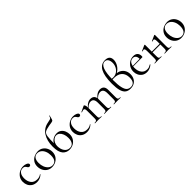

<svg xmlns="http://www.w3.org/2000/svg" viewBox="353 -2203 3690 3690"><g transform="rotate(-45 2198.5 -358.0)"><path d="M36 -185Q36 -249 68 -296.5Q100 -344 150.5 -369.5Q201 -395 254 -395Q298 -395 334.5 -377.5Q371 -360 371 -334Q371 -321 361.5 -311.5Q352 -302 336 -302Q309 -302 292 -335Q279 -355 264 -365Q249 -375 221 -375Q165 -375 133.5 -331.5Q102 -288 102 -215Q102 -131 144 -77Q186 -23 270 -23Q331 -23 372 -56H373Q376 -56 378.5 -53Q381 -50 379 -48Q344 -17 308.5 -2.5Q273 12 231 12Q166 12 122 -16.5Q78 -45 57 -90Q36 -135 36 -185Z M441 -198Q441 -263 472.5 -308.5Q504 -354 553.5 -376.5Q603 -399 654 -399Q713 -399 757 -370Q801 -341 824.5 -293.5Q848 -246 848 -193Q848 -131 819 -84.5Q790 -38 741.5 -12.5Q693 13 636 13Q578 13 533.5 -15.5Q489 -44 465 -92.5Q441 -141 441 -198ZM780 -165Q780 -227 759.5 -276Q739 -325 703 -352.5Q667 -380 621 -380Q567 -380 537.5 -341Q508 -302 508 -229Q508 -168 528 -117Q548 -66 584 -36Q620 -6 665 -6Q720 -6 750 -45Q780 -84 780 -165Z M921 -258Q921 -419 989.5 -523.5Q1058 -628 1185 -651Q1231 -659 1249.5 -665.5Q1268 -672 1276.5 -684.5Q1285 -697 1293 -727Q1294 -730 1299 -729Q1304 -728 1303 -725Q1293 -684 1293 -682Q1281 -628 1270 -617.5Q1259 -607 1222.5 -601.5Q1186 -596 1160 -592Q1069 -576 1035.5 -553.5Q1002 -531 992.5 -471Q983 -411 983 -251L968 -256Q993 -324 1045.5 -355.5Q1098 -387 1155 -387Q1211 -387 1248.5 -358Q1286 -329 1304 -284.5Q1322 -240 1322 -193Q1322 -132 1293 -85Q1264 -38 1215.5 -12.5Q1167 13 1110 13Q1026 13 973.5 -50.5Q921 -114 921 -258ZM1255 -164Q1255 -223 1237 -269Q1219 -315 1189 -340Q1159 -365 1122 -365Q1087 -365 1056.5 -342.5Q1026 -320 1008 -283Q990 -246 990 -205Q990 -119 1030 -62.5Q1070 -6 1140 -6Q1194 -6 1224.5 -45.5Q1255 -85 1255 -164Z M1394 -185Q1394 -249 1426 -296.5Q1458 -344 1508.5 -369.5Q1559 -395 1612 -395Q1656 -395 1692.5 -377.5Q1729 -360 1729 -334Q1729 -321 1719.5 -311.5Q1710 -302 1694 -302Q1667 -302 1650 -335Q1637 -355 1622 -365Q1607 -375 1579 -375Q1523 -375 1491.5 -331.5Q1460 -288 1460 -215Q1460 -131 1502 -77Q1544 -23 1628 -23Q1689 -23 1730 -56H1731Q1734 -56 1736.5 -53Q1739 -50 1737 -48Q1702 -17 1666.5 -2.5Q1631 12 1589 12Q1524 12 1480 -16.5Q1436 -45 1415 -90Q1394 -135 1394 -185Z M2329 -12Q2356 -12 2369 -17.5Q2382 -23 2387 -37.5Q2392 -52 2392 -81V-240Q2392 -299 2371 -328Q2350 -357 2306 -357Q2271 -357 2234.5 -333.5Q2198 -310 2172 -270L2168 -282Q2210 -341 2251.5 -368.5Q2293 -396 2339 -396Q2392 -396 2420 -366Q2448 -336 2448 -275V-81Q2448 -51 2453 -37Q2458 -23 2471 -17.5Q2484 -12 2511 -12Q2514 -12 2514 -6Q2514 0 2511 0Q2488 0 2474 -1L2420 -2L2366 -1Q2352 0 2329 0Q2326 0 2326 -6Q2326 -12 2329 -12ZM2071 -12Q2098 -12 2111 -17.5Q2124 -23 2128.5 -37Q2133 -51 2133 -81V-240Q2133 -299 2112 -328Q2091 -357 2048 -357Q2012 -357 1976 -333.5Q1940 -310 1914 -270L1910 -282Q1952 -341 1993.5 -368.5Q2035 -396 2080 -396Q2133 -396 2161.5 -366Q2190 -336 2190 -277V-81Q2190 -51 2195 -37Q2200 -23 2213 -17.5Q2226 -12 2253 -12Q2256 -12 2256 -6Q2256 0 2253 0Q2230 0 2216 -1L2162 -2L2107 -1Q2094 0 2071 0Q2068 0 2068 -6Q2068 -12 2071 -12ZM1814 -12Q1841 -12 1854 -17.5Q1867 -23 1871.5 -37Q1876 -51 1876 -81V-279Q1876 -313 1868 -328Q1860 -343 1841 -343Q1825 -343 1787 -328H1785Q1781 -328 1779.5 -332.5Q1778 -337 1782 -339L1898 -394Q1900 -395 1904 -395Q1913 -395 1923 -372Q1933 -349 1933 -313V-81Q1933 -51 1937.5 -37Q1942 -23 1955 -17.5Q1968 -12 1995 -12Q1998 -12 1998 -6Q1998 0 1995 0Q1972 0 1959 -1L1905 -2L1850 -1Q1837 0 1814 0Q1811 0 1811 -6Q1811 -12 1814 -12Z M2964 -185Q2964 -129 2941.5 -84Q2919 -39 2875 -13Q2831 13 2769 13Q2704 13 2663 -18Q2622 -49 2601.5 -120.5Q2581 -192 2581 -313Q2581 -725 2807 -725Q2932 -725 2932 -609Q2932 -555 2905 -503.5Q2878 -452 2833 -415Q2788 -378 2738 -365L2772 -387Q2825 -387 2869 -361.5Q2913 -336 2938.5 -290.5Q2964 -245 2964 -185ZM2907 -150Q2907 -251 2849.5 -305Q2792 -359 2687 -359Q2647 -359 2628 -356V-379Q2647 -376 2686 -376Q2740 -376 2783.5 -404.5Q2827 -433 2851.5 -480.5Q2876 -528 2876 -582Q2876 -638 2853 -674Q2830 -710 2785 -710Q2646 -710 2646 -340Q2646 -211 2663 -138Q2680 -65 2712 -35.5Q2744 -6 2795 -6Q2907 -6 2907 -150Z M3036 -180Q3036 -239 3064 -288.5Q3092 -338 3140.5 -366.5Q3189 -395 3247 -395Q3303 -395 3333 -365Q3363 -335 3363 -281Q3363 -267 3360.5 -261Q3358 -255 3351 -255H3295L3296 -273Q3296 -323 3274 -349Q3252 -375 3214 -375Q3161 -375 3131.5 -333Q3102 -291 3102 -218Q3102 -131 3143 -77Q3184 -23 3258 -23Q3288 -23 3309.5 -31Q3331 -39 3358 -56H3359Q3362 -56 3364.5 -52.5Q3367 -49 3365 -46Q3297 12 3219 12Q3161 12 3120 -15Q3079 -42 3057.5 -86Q3036 -130 3036 -180ZM3083 -267 3310 -271V-255L3084 -254Z M3709 -12Q3737 -12 3750 -17Q3763 -22 3768 -36.5Q3773 -51 3773 -81V-268Q3773 -307 3766 -324.5Q3759 -342 3743 -342Q3734 -342 3709 -332H3708Q3704 -332 3702 -337.5Q3700 -343 3704 -344L3815 -394L3819 -395Q3822 -395 3825.5 -392.5Q3829 -390 3829 -387V-81Q3829 -51 3833.5 -36.5Q3838 -22 3851.5 -17Q3865 -12 3893 -12Q3895 -12 3895 -6Q3895 0 3893 0Q3867 0 3852 -1L3802 -2L3748 -1Q3734 0 3709 0Q3706 0 3706 -6Q3706 -12 3709 -12ZM3440 -12Q3468 -12 3481.5 -17Q3495 -22 3499.5 -36.5Q3504 -51 3504 -81V-268Q3504 -307 3497 -324.5Q3490 -342 3474 -342Q3465 -342 3440 -332H3439Q3435 -332 3433 -337.5Q3431 -343 3435 -344L3546 -394L3550 -395Q3553 -395 3556.5 -392.5Q3560 -390 3560 -387V-81Q3560 -51 3564.5 -36.5Q3569 -22 3582.5 -17Q3596 -12 3624 -12Q3626 -12 3626 -6Q3626 0 3624 0Q3598 0 3583 -1L3533 -2L3480 -1Q3466 0 3440 0Q3437 0 3437 -6Q3437 -12 3440 -12ZM3530 -203H3799V-183H3530Z M3954 -198Q3954 -263 3985.5 -308.5Q4017 -354 4066.5 -376.5Q4116 -399 4167 -399Q4226 -399 4270 -370Q4314 -341 4337.5 -293.5Q4361 -246 4361 -193Q4361 -131 4332 -84.5Q4303 -38 4254.5 -12.5Q4206 13 4149 13Q4091 13 4046.5 -15.5Q4002 -44 3978 -92.5Q3954 -141 3954 -198ZM4293 -165Q4293 -227 4272.5 -276Q4252 -325 4216 -352.5Q4180 -380 4134 -380Q4080 -380 4050.5 -341Q4021 -302 4021 -229Q4021 -168 4041 -117Q4061 -66 4097 -36Q4133 -6 4178 -6Q4233 -6 4263 -45Q4293 -84 4293 -165Z"/></g></svg>

Font: Cormorant Infant
Style: Regular
Weight: 400
Designer: Christian Thalmann (Catharsis Fonts)
Foundry: Catharsis Fonts
Version: Version 4.000